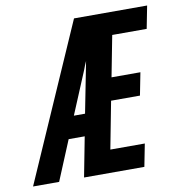

<svg xmlns="http://www.w3.org/2000/svg" viewBox="-112 -741 761 812"><g transform="rotate(-10 269.0 -335.0)"><path d="M-35 0 259 -670H573L554 -573H406L372 -397H496L477 -300H353L314 -97H462L443 0H184L217 -171H148L77 0ZM187 -265H235L278 -484Q274 -475 270 -465.5Q266 -456 263 -447Z"/></g></svg>

Font: Lode
Style: Bold Italic
Weight: 700
Italic angle: -11°
Monospace: yes
Designer: Belleve Invis
Foundry: Belleve Invis
Version: Version 29.2.0; ttfautohint (v1.8.3)